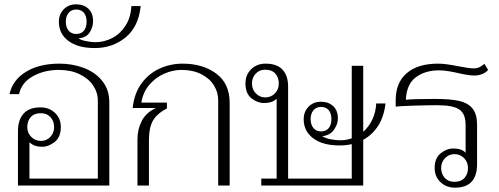

<svg xmlns="http://www.w3.org/2000/svg" viewBox="-20 -857 2307 887"><path d="M63 -252Q63 -303 89 -332Q115 -361 167 -361Q207 -361 234 -335.5Q261 -310 261 -270Q261 -224 233 -201.5Q205 -179 174 -179Q137 -179 116 -200V-32H432V-392Q432 -430 410 -462.5Q388 -495 347 -514.5Q306 -534 252 -534Q184 -534 131.5 -504.5Q79 -475 68 -422H24Q38 -487 99.5 -525Q161 -563 255 -563Q314 -563 366.5 -543.5Q419 -524 452 -483.5Q485 -443 485 -384V0H63ZM230 -270Q230 -297 213.5 -315.5Q197 -334 169 -334Q138 -334 122 -316Q106 -298 106 -270Q106 -243 124.5 -224.5Q143 -206 169 -206Q195 -206 212.5 -224.5Q230 -243 230 -270Z M252 -756Q252 -791 274.5 -814Q297 -837 331 -837Q367 -837 388.5 -816.5Q410 -796 410 -760Q410 -732 394.5 -707.5Q379 -683 343 -680Q352 -672 378 -667Q404 -662 419 -662Q460 -662 497 -680.5Q534 -699 559 -737Q584 -775 587 -829H630Q620 -733 560 -684Q500 -635 418 -635Q340 -635 296 -668Q252 -701 252 -756ZM380 -757Q380 -783 367.5 -798Q355 -813 332 -813Q310 -813 297 -797.5Q284 -782 284 -757Q284 -731 297 -715.5Q310 -700 332 -700Q355 -700 367.5 -715Q380 -730 380 -757Z M615 -213Q615 -260 635 -298.5Q655 -337 700 -358H593Q600 -426 634 -472Q668 -518 718 -540.5Q768 -563 824 -563Q917 -563 979 -517Q1041 -471 1041 -382V0H988V-394Q988 -431 968 -463Q948 -495 909.5 -514.5Q871 -534 818 -534Q779 -534 739.5 -517Q700 -500 670.5 -466Q641 -432 633 -383H751V-356Q705 -332 686.5 -299.5Q668 -267 668 -210V0H615Z M1207 -563Q1260 -563 1285.5 -535Q1311 -507 1311 -457V-32H1605V-191Q1578 -185 1549 -185Q1471 -185 1427 -218Q1383 -251 1383 -306Q1383 -341 1405.5 -364Q1428 -387 1462 -387Q1498 -387 1519.5 -366.5Q1541 -346 1541 -310Q1541 -283 1522.5 -257Q1504 -231 1468 -228Q1485 -218 1508 -213.5Q1531 -209 1553 -209Q1580 -209 1605 -218V-553H1658V-248Q1684 -271 1700 -304.5Q1716 -338 1718 -379H1761Q1754 -318 1727 -276Q1700 -234 1658 -211V0H1187V-32H1258V-401Q1238 -381 1200 -381Q1169 -381 1141.5 -403Q1114 -425 1114 -471Q1114 -512 1140.5 -537.5Q1167 -563 1207 -563ZM1205 -407Q1232 -407 1250 -425.5Q1268 -444 1268 -471Q1268 -499 1252 -517Q1236 -535 1205 -535Q1178 -535 1161 -516.5Q1144 -498 1144 -471Q1144 -444 1162 -425.5Q1180 -407 1205 -407ZM1463 -250Q1486 -250 1498.5 -265Q1511 -280 1511 -307Q1511 -333 1498.5 -348Q1486 -363 1463 -363Q1441 -363 1428 -347.5Q1415 -332 1415 -307Q1415 -281 1428 -265.5Q1441 -250 1463 -250Z M1988 -81Q1988 -126 2015.5 -148.5Q2043 -171 2074 -171Q2114 -171 2131 -151V-280Q2131 -332 2101.5 -351.5Q2072 -371 2000 -371Q1960 -371 1892.5 -369Q1825 -367 1808 -364V-394Q1808 -475 1859 -519Q1910 -563 2004 -563Q2037 -563 2097 -551Q2149 -541 2167 -541Q2182 -541 2192 -545Q2202 -549 2218 -562L2235 -534Q2224 -521 2206.5 -514.5Q2189 -508 2173 -508Q2146 -508 2098 -519Q2077 -524 2053 -528Q2029 -532 2008 -532Q1944 -532 1901 -500Q1858 -468 1855 -396Q1883 -400 1991 -400Q2061 -400 2102 -390.5Q2143 -381 2163.5 -355Q2184 -329 2184 -280V-99Q2184 10 2082 10Q2042 10 2015 -15.5Q1988 -41 1988 -81ZM2142 -81Q2142 -108 2124 -126.5Q2106 -145 2079 -145Q2054 -145 2036 -126.5Q2018 -108 2018 -81Q2018 -54 2034.5 -35.5Q2051 -17 2079 -17Q2110 -17 2126 -35Q2142 -53 2142 -81Z"/></svg>

Font: Taviraj ExtraLight
Style: Regular
Weight: 275
Designer: Katatrad Team
Foundry: CadsonDemak
Version: Version 1.001